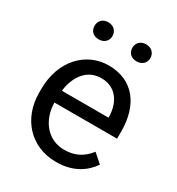

<svg xmlns="http://www.w3.org/2000/svg" viewBox="-175 -834 883 956"><g transform="rotate(30 266.5 -356.5)"><path d="M290 9.8C391.1 9.8 451.2 -37.1 486.3 -87.9L435.1 -132.8C399.9 -86.9 356 -63 294.9 -63C220.7 -63 168.5 -109.4 146.5 -174.8C139.2 -195.8 135.7 -218.8 135.3 -242.7H495.6V-285.2C495.6 -432.6 422.4 -538.1 277.8 -538.1C150.9 -538.1 44.9 -433.6 44.9 -267.6V-247.1C44.9 -99.6 142.6 9.8 290 9.8ZM145 -349.1C165.5 -421.4 211.9 -464.8 277.8 -464.8C365.7 -464.8 404.8 -394 406.2 -319.8V-312H138.2C139.6 -325.2 142.1 -337.4 145 -349.1ZM117.2 -673.3C117.2 -646 135.7 -625 168.5 -625C200.2 -625 220.2 -646 220.2 -673.3C220.2 -701.7 200.2 -723.1 168.5 -723.1C135.7 -723.1 117.2 -701.7 117.2 -673.3ZM335 -672.9C335 -645 354 -624.5 386.7 -624.5C418.5 -624.5 438.5 -645 438.5 -672.9C438.5 -700.7 418.5 -722.2 386.7 -722.2C354 -722.2 335 -700.7 335 -672.9Z"/></g></svg>

Font: Bert Sans
Style: Regular
Weight: 400
Designer: Christian Robertson (Google), Cristiano Sobral
Foundry: Google, Cristiano Sobral
Version: Version 3.101